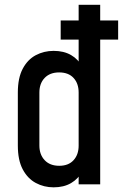

<svg xmlns="http://www.w3.org/2000/svg" viewBox="-20 -770 514 802"><path d="M233.5 -604.5V-684.5H473.5V-604.5ZM204 12.5Q163.5 12.5 129.5 -5.8Q95.5 -24 75 -62.5Q54.5 -101 54.5 -162V-383.5Q54.5 -444.5 75 -483Q95.5 -521.5 129.5 -539.5Q163.5 -557.5 204 -557.5Q246.5 -557.5 276.8 -540Q307 -522.5 324 -490.5L308.5 -470V-750H398.5V0H308.5V-75L324 -54.5Q307 -23 276.8 -5.2Q246.5 12.5 204 12.5ZM227.5 -77.5Q266 -77.5 287.2 -100.8Q308.5 -124 308.5 -161.5V-383.5Q308.5 -421.5 287.2 -444.5Q266 -467.5 227 -467.5Q188.5 -467.5 166.5 -444.5Q144.5 -421.5 144.5 -383.5V-162Q144.5 -124.5 166.5 -101Q188.5 -77.5 227.5 -77.5Z"/></svg>

Font: Mohave Medium
Style: Regular
Weight: 500
Designer: Gumpita Rahayu
Foundry: Tokotype
Version: Version 2.003